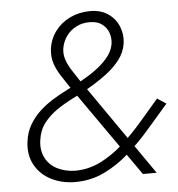

<svg xmlns="http://www.w3.org/2000/svg" viewBox="-52 -760 759 818"><g transform="rotate(-5 327.5 -351.0)"><path d="M246 -401 527 0H586L288 -429Q274 -450 260.5 -471.5Q247 -493 239.5 -516Q232 -539 236 -564Q241 -592 257.5 -615Q274 -638 300.5 -651.5Q327 -665 359 -664Q390 -664 410 -649Q430 -634 438 -611Q446 -588 442 -562Q436 -531 413.5 -504.5Q391 -478 359.5 -455.5Q328 -433 291 -413Q265 -399 234.5 -384Q204 -369 173.5 -350Q143 -331 117 -307Q91 -283 72.5 -251.5Q54 -220 49 -179Q42 -123 65.5 -80.5Q89 -38 133.5 -15Q178 8 233 9Q302 10 360.5 -18Q419 -46 469.5 -91Q520 -136 565 -188.5Q610 -241 653 -290L615 -315Q577 -271 535.5 -222.5Q494 -174 447.5 -132Q401 -90 349.5 -64.5Q298 -39 240 -39Q197 -40 163.5 -57.5Q130 -75 114 -107.5Q98 -140 104 -182Q110 -225 133.5 -255Q157 -285 189.5 -307Q222 -329 258 -347Q294 -365 324 -382Q366 -406 402.5 -433Q439 -460 463.5 -491.5Q488 -523 494 -562Q499 -600 485 -634Q471 -668 440 -689.5Q409 -711 363 -711Q317 -711 278 -692.5Q239 -674 214 -641Q189 -608 183 -565Q179 -531 188.5 -502.5Q198 -474 214.5 -449Q231 -424 246 -401Z"/></g></svg>

Font: Jost Light
Style: Italic
Weight: 300
Italic angle: -5°
Version: Version 3.710